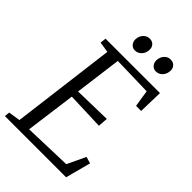

<svg xmlns="http://www.w3.org/2000/svg" viewBox="-269 -1030 1133 1133"><g transform="rotate(45 297.0 -464.0)"><path d="M1.5 0 4.5 -32.5 78.5 -44 161 -695.5 94 -706 98.5 -743H552.5L548.5 -590H506L489.5 -695L242.5 -701.5L204 -408L438.5 -413.5L434 -352L199.5 -360.5L157.5 -46L458 -55.5L512.5 -170.5L554 -158L512 0ZM269 -816Q251 -816 238 -830Q225 -844 225.5 -865.5Q226.5 -892 243 -910Q259.5 -928 282.5 -928Q304.5 -928 316.8 -914.5Q329 -901 328.5 -881.5Q328 -853 311 -834.5Q294 -816 269 -816ZM443.5 -816Q425.5 -816 412.8 -830Q400 -844 400.5 -865.5Q401.5 -892 417.5 -910Q433.5 -928 457 -928Q479 -928 491.5 -914.5Q504 -901 503.5 -881.5Q503 -853 486 -834.5Q469 -816 443.5 -816Z"/></g></svg>

Font: Merriweather 36pt Light
Style: Italic
Weight: 300
Italic angle: -7.8°
Version: Version 2.101